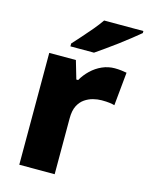

<svg xmlns="http://www.w3.org/2000/svg" viewBox="-116 -839 705 912"><g transform="rotate(15 237.0 -383.0)"><path d="M389 -560Q405 -560 422 -558Q439 -556 448 -554L432 -390Q422 -393 407 -395Q392 -397 368 -397Q348 -397 326.5 -391.5Q305 -386 286 -373Q267 -360 255 -336.5Q243 -313 243 -274V0H69V-550H200L226 -461H235Q250 -488 274 -511Q298 -534 327.5 -547Q357 -560 389 -560ZM474 -756Q457 -742 431.5 -721.5Q406 -701 377 -679.5Q348 -658 320.5 -638.5Q293 -619 274 -606H158V-620Q175 -639 198 -664.5Q221 -690 243.5 -717Q266 -744 281 -766H474Z"/></g></svg>

Font: Noto Sans Oriya ExtraBold
Style: Regular
Weight: 800
Version: Version 2.003